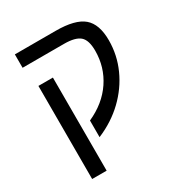

<svg xmlns="http://www.w3.org/2000/svg" viewBox="-185 -721 959 1031"><g transform="rotate(-30 295.0 -205.5)"><path d="M535.2 -413.1Q535.2 -321.3 498 -238.8Q460.9 -156.2 393.1 -91.1Q325.2 -25.9 231.9 13.2V-89.8Q334 -135.7 388.9 -217.5Q443.8 -299.3 443.8 -400.9Q443.8 -466.3 415.3 -491.2Q386.7 -516.1 316.9 -516.1H60.1V-599.1H313Q433.6 -599.1 484.4 -555.9Q535.2 -512.7 535.2 -413.1ZM174.8 -389.2V188H85V-389.2Z"/></g></svg>

Font: Arimo Nerd Font
Style: Regular
Weight: 400
Designer: Steve Matteson
Foundry: Monotype Imaging Inc.
Version: Version 1.33;Nerd Fonts 3.2.1